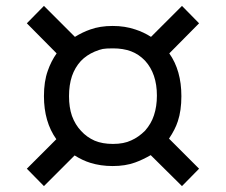

<svg xmlns="http://www.w3.org/2000/svg" viewBox="-20 -616 766 651"><path d="M171 -144Q129 -203 129 -290Q129 -340 142 -376Q153 -408 172 -435L71 -537L129 -596L234 -491Q260 -507 286 -516Q319 -528 362 -528Q404 -528 439 -516Q467 -507 492 -491L597 -596L655 -537L554 -435Q595 -377 595 -290Q595 -241 583 -205Q574 -177 553 -146L655 -44L597 15L491 -90Q463 -74 438 -65Q405 -53 362 -53Q321 -53 286 -64Q260 -72 233 -89L129 15L71 -44ZM425 -140Q450 -151 472 -173Q493 -197 502 -225Q512 -255 512 -292Q512 -366 472 -410Q451 -432 424.5 -442Q398 -452 363 -452Q339 -452 328.5 -450Q318 -448 301 -441Q273 -429 254 -409Q234 -387 224 -358Q214 -328 214 -290Q214 -252 224 -223Q235 -193 255 -172Q274 -151 301 -139Q327 -128 363 -128Q400 -128 425 -140Z"/></svg>

Font: Bellota Text
Style: Bold
Weight: 700
Designer: Kemie Guaida
Foundry: Kemie Guaida
Version: Version 4.001